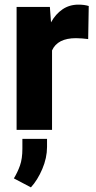

<svg xmlns="http://www.w3.org/2000/svg" viewBox="-20 -558 413 825"><path d="M361.3 -532.2 358.9 -390.1Q348.6 -391.6 333.3 -392.8Q317.9 -394 306.6 -394Q227.1 -394 203.6 -341.3V0H51.3V-528.3H194.3L199.2 -461.9Q218.8 -497.6 248.5 -517.8Q278.3 -538.1 316.9 -538.1Q342.3 -538.1 361.3 -532.2ZM182.1 38.6V73.2Q182.1 120.6 161.6 168.5Q141.1 216.3 112.8 247.1L39.6 208.5Q55.7 182.1 65.9 153.1Q76.2 124 76.2 81.1V38.6Z"/></svg>

Font: Vazirmatn UI FD ExtraBold
Style: Regular
Weight: 800
Designer: Saber Rastikerdar
Foundry: Saber Rastikerdar
Version: Version 33.003